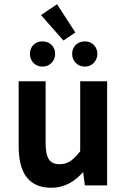

<svg xmlns="http://www.w3.org/2000/svg" viewBox="-20 -874 598 905"><path d="M68 -491V-185C68 -60 114 11 222 11C285 11 331 -18 372 -63L380 0H485V-491H358V-161C324 -117 298 -100 261 -100C215 -100 195 -127 195 -200V-491ZM180 -560C215 -560 240 -587 240 -620C240 -654 215 -679 180 -679C145 -679 121 -654 121 -620C121 -587 145 -560 180 -560ZM320 -620C320 -587 345 -560 380 -560C414 -560 439 -587 439 -620C439 -654 414 -679 380 -679C345 -679 320 -654 320 -620ZM279 -683 335 -721 249 -854 173 -803Z"/></svg>

Font: Source Sans Pro SemBd
Style: Regular
Weight: 700
Designer: Paul D. Hunt
Foundry: Adobe Systems Incorporated
Version: Version 2.020;PS 2.0;hotconv 1.0.86;makeotf.lib2.5.63406